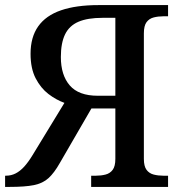

<svg xmlns="http://www.w3.org/2000/svg" viewBox="-30 -734 716 754"><path d="M-10 0V-44H-7Q14 -44 31.5 -53Q49 -62 65 -79.5Q81 -97 98 -125L223 -330Q190 -342 160 -365Q130 -388 110 -426.5Q90 -465 90 -523Q90 -588 120 -630.5Q150 -673 209.5 -693.5Q269 -714 357 -714H630V-670H611Q591 -670 573.5 -665.5Q556 -661 545.5 -647Q535 -633 535 -603V-110Q535 -81 545.5 -67Q556 -53 573.5 -48.5Q591 -44 611 -44H630V0H328V-44H347Q367 -44 384.5 -48.5Q402 -53 412.5 -67Q423 -81 423 -110V-308H329L205 -94Q183 -55 160.5 -34.5Q138 -14 103 -7Q68 0 8 0ZM354 -358H423V-664H373Q314 -664 278 -648.5Q242 -633 225.5 -599Q209 -565 209 -510Q209 -439 244 -398.5Q279 -358 354 -358Z"/></svg>

Font: ET Text
Style: Regular
Weight: 470
Designer: Monotype Design Team
Foundry: Monotype Imaging Inc.
Version: Version 2.009